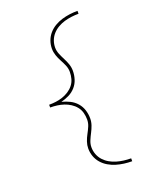

<svg xmlns="http://www.w3.org/2000/svg" viewBox="-176 -932 952 1183"><g transform="rotate(-20 300.0 -340.0)"><path d="M481 153Q454 153 428 149.5Q402 146 377 138.5Q352 131 329 117.5Q306 104 288.5 84Q271 64 262 39Q253 14 253 -13Q253 -35 260.5 -57Q268 -79 279 -99Q290 -119 299 -140Q308 -161 308 -184Q308 -207 302 -229Q296 -251 282 -268.5Q268 -286 248.5 -298.5Q229 -311 208 -318Q187 -325 164.5 -328Q142 -331 119 -331V-332V-349Q142 -349 164.5 -352Q187 -355 208 -362Q229 -369 248.5 -381.5Q268 -394 282 -411.5Q296 -429 302 -451Q308 -473 308 -496Q308 -519 299 -540Q290 -561 279 -581Q268 -601 260.5 -623Q253 -645 253 -667Q253 -694 262 -719Q271 -744 288.5 -764Q306 -784 329 -797.5Q352 -811 377 -818.5Q402 -826 428 -829.5Q454 -833 481 -833V-814Q457 -814 433.5 -811Q410 -808 387.5 -801.5Q365 -795 344 -783Q323 -771 307 -753.5Q291 -736 282.5 -713.5Q274 -691 274 -667Q274 -645 283 -623.5Q292 -602 302.5 -582Q313 -562 320.5 -540.5Q328 -519 328 -496Q328 -468 319.5 -441Q311 -414 292.5 -393Q274 -372 249 -359.5Q224 -347 196 -340Q224 -333 249 -320.5Q274 -308 292.5 -287Q311 -266 319.5 -239Q328 -212 328 -184Q328 -161 320.5 -139.5Q313 -118 302.5 -98Q292 -78 283 -56.5Q274 -35 274 -13Q274 11 282.5 33.5Q291 56 307 73.5Q323 91 344 103Q365 115 387.5 121.5Q410 128 433.5 131Q457 134 481 134Z"/></g></svg>

Font: Zed Sans Thin Extended
Style: Regular
Weight: 100
Width: 7
Designer: Belleve Invis
Foundry: Belleve Invis
Version: Version 1.0.0; ttfautohint (v1.8.4)